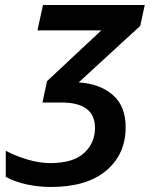

<svg xmlns="http://www.w3.org/2000/svg" viewBox="-20 -734 596 764"><path d="M183 10Q325 10 402.5 -55Q480 -120 480 -228Q480 -312 428.5 -356.5Q377 -401 293 -406L538 -631L556 -714H151L129 -613H383L167 -411L149 -326H225Q358 -326 358 -225Q358 -165 314.5 -125Q271 -85 180 -85Q137 -85 88.5 -99.5Q40 -114 3 -134V-30Q40 -10 87 0Q134 10 183 10Z"/></svg>

Font: Noto Sans UI Medium
Style: Italic
Weight: 500
Italic angle: -12°
Designer: Monotype Design Team
Foundry: Monotype Imaging Inc.
Version: Version 1.901